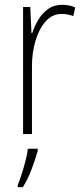

<svg xmlns="http://www.w3.org/2000/svg" viewBox="-20 -558 344 799"><path d="M238 -538Q252 -538 266 -535.5Q280 -533 293 -527L285 -491Q275 -495 263 -497.5Q251 -500 237 -500Q197 -500 169.5 -468.5Q142 -437 127.5 -387.5Q113 -338 113 -283V0H76V-529H106L111 -420H114Q123 -448 139 -475Q155 -502 179.5 -520Q204 -538 238 -538ZM137 70Q127 105 111.5 146.5Q96 188 75 221H54V212Q61 195 70 167Q79 139 86.5 110Q94 81 96 61H137Z"/></svg>

Font: Noto Sans Arabic Cond ExtLt
Style: Regular
Weight: 200
Width: 3
Designer: Monotype Design Team, Nadine Chahine, Nizar Qandah and Khaled Hosny
Foundry: Monotype Imaging Inc.
Version: Version 2.012; ttfautohint (v1.8.4.7-5d5b)